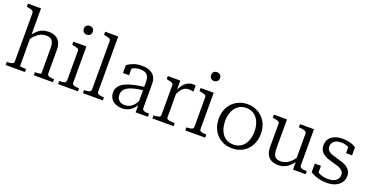

<svg xmlns="http://www.w3.org/2000/svg" viewBox="-30 -1448 4181 2166"><g transform="rotate(20 2061.0 -365.0)"><path d="M193 -737V-48Q193 -44 204.5 -41.5Q216 -39 233 -38Q250 -37 265 -37H268V0H36V-37H38Q62 -37 80.5 -40Q99 -43 109.5 -51Q120 -59 120 -73V-654Q120 -668 112 -676Q104 -684 88.5 -689Q73 -694 47 -698L36 -700V-737ZM604 0H374V-37H376Q389 -37 406 -38Q423 -39 435.5 -41.5Q448 -44 448 -47V-349Q448 -391 439 -417.5Q430 -444 409 -456.5Q388 -469 353 -469Q318 -469 287.5 -455Q257 -441 230.5 -414.5Q204 -388 179 -350L178 -405Q205 -443 233 -468.5Q261 -494 293.5 -506.5Q326 -519 365 -519Q413 -519 448 -502Q483 -485 502 -449.5Q521 -414 521 -359V-73Q521 -59 531.5 -51Q542 -43 560.5 -40Q579 -37 602 -37H604Z M778 -634Q755 -634 740 -648.5Q725 -663 725 -688Q725 -713 740 -726.5Q755 -740 778 -740Q801 -740 816.5 -726.5Q832 -713 832 -688Q832 -663 816.5 -648.5Q801 -634 778 -634ZM821 -509V-73Q821 -51 844 -44Q867 -37 903 -37H904V0H665V-37H666Q702 -37 725 -44Q748 -51 748 -73V-426Q748 -448 730.5 -455.5Q713 -463 675 -470L664 -472V-509Z M1120 -737V-73Q1120 -51 1143 -44Q1166 -37 1201 -37H1203V0H964V-37H966Q1002 -37 1024.5 -44Q1047 -51 1047 -73V-654Q1047 -668 1039 -676Q1031 -684 1015.5 -689Q1000 -694 974 -698L963 -700V-737Z M1611 -306V-265Q1558 -260 1516 -251.5Q1474 -243 1444 -231.5Q1414 -220 1394.5 -204.5Q1375 -189 1365.5 -169Q1356 -149 1356 -124Q1356 -97 1367.5 -77Q1379 -57 1400.5 -45.5Q1422 -34 1451 -34Q1489 -34 1518.5 -51.5Q1548 -69 1570 -99.5Q1592 -130 1607 -168L1609 -110Q1593 -74 1568 -47Q1543 -20 1509.5 -5Q1476 10 1435 10Q1391 10 1356 -6Q1321 -22 1300.5 -52.5Q1280 -83 1280 -124Q1280 -165 1301 -195Q1322 -225 1363.5 -246.5Q1405 -268 1467 -282.5Q1529 -297 1611 -306ZM1597 0V-107L1590 -109V-356Q1590 -401 1577.5 -427Q1565 -453 1541 -463.5Q1517 -474 1482 -474Q1430 -474 1397 -454.5Q1364 -435 1345 -408Q1343 -418 1346 -427Q1349 -436 1354 -444Q1359 -452 1366.5 -457Q1374 -462 1384 -464V-368H1311V-461Q1325 -473 1350 -486.5Q1375 -500 1409 -509.5Q1443 -519 1486 -519Q1521 -519 1552 -511.5Q1583 -504 1608.5 -486Q1634 -468 1648 -438Q1662 -408 1662 -364V-73Q1662 -59 1673 -51Q1684 -43 1702.5 -40Q1721 -37 1744 -37H1745V0Z M2130 -516V-442Q2123 -445 2114 -446Q2105 -447 2095.5 -448Q2086 -449 2078 -449Q2053 -449 2034 -442Q2015 -435 1999.5 -420Q1984 -405 1970.5 -382.5Q1957 -360 1942 -329L1940 -383Q1957 -424 1979.5 -454.5Q2002 -485 2031.5 -502Q2061 -519 2097 -519Q2107 -519 2116.5 -518.5Q2126 -518 2130 -516ZM1798 0V-37H1800Q1836 -37 1858.5 -44Q1881 -51 1881 -73V-426Q1881 -441 1873.5 -448.5Q1866 -456 1849.5 -460.5Q1833 -465 1809 -470L1798 -472V-509H1948V-375L1954 -381V-69Q1954 -55 1968 -48Q1982 -41 2001.5 -39Q2021 -37 2036 -37H2053V0Z M2306 -634Q2283 -634 2268 -648.5Q2253 -663 2253 -688Q2253 -713 2268 -726.5Q2283 -740 2306 -740Q2329 -740 2344.5 -726.5Q2360 -713 2360 -688Q2360 -663 2344.5 -648.5Q2329 -634 2306 -634ZM2349 -509V-73Q2349 -51 2372 -44Q2395 -37 2431 -37H2432V0H2193V-37H2194Q2230 -37 2253 -44Q2276 -51 2276 -73V-426Q2276 -448 2258.5 -455.5Q2241 -463 2203 -470L2192 -472V-509Z M3008 -255Q3008 -177 2975.5 -117Q2943 -57 2886 -23.5Q2829 10 2755 10Q2682 10 2624.5 -23.5Q2567 -57 2534.5 -117Q2502 -177 2502 -255Q2502 -313 2520.5 -361.5Q2539 -410 2573.5 -445Q2608 -480 2654 -499.5Q2700 -519 2755 -519Q2810 -519 2856 -499.5Q2902 -480 2936.5 -445Q2971 -410 2989.5 -361.5Q3008 -313 3008 -255ZM2579 -255Q2579 -189 2600.5 -139Q2622 -89 2661.5 -62Q2701 -35 2755 -35Q2810 -35 2849 -62Q2888 -89 2909.5 -139Q2931 -189 2931 -255Q2931 -321 2909.5 -370Q2888 -419 2849 -446.5Q2810 -474 2755 -474Q2701 -474 2661.5 -446.5Q2622 -419 2600.5 -370Q2579 -321 2579 -255Z M3229 -509V-161Q3229 -119 3238 -92Q3247 -65 3267.5 -52.5Q3288 -40 3323 -40Q3358 -40 3387.5 -54Q3417 -68 3443.5 -94Q3470 -120 3494 -158L3496 -103Q3469 -66 3441.5 -41Q3414 -16 3382 -3Q3350 10 3311 10Q3264 10 3229 -7Q3194 -24 3175 -60Q3156 -96 3156 -151V-429Q3156 -450 3136.5 -458Q3117 -466 3080 -470L3072 -472V-509ZM3553 -509V-73Q3553 -59 3564 -51Q3575 -43 3593 -40Q3611 -37 3635 -37H3638V0H3486V-108L3480 -116V-429Q3480 -450 3460 -458.5Q3440 -467 3400 -470L3385 -472V-509Z M4019 -130Q4019 -154 4007.5 -169.5Q3996 -185 3976.5 -196Q3957 -207 3932.5 -214.5Q3908 -222 3881 -229Q3851 -237 3821.5 -247.5Q3792 -258 3768 -274Q3744 -290 3729.5 -315Q3715 -340 3715 -377Q3715 -420 3736.5 -452Q3758 -484 3798 -501.5Q3838 -519 3893 -519Q3936 -519 3968.5 -512Q4001 -505 4023 -495Q4045 -485 4057 -475V-379H3985V-467Q3993 -466 3998.5 -462.5Q4004 -459 4008 -453.5Q4012 -448 4013 -440.5Q4014 -433 4012 -426Q4001 -442 3983 -452.5Q3965 -463 3942.5 -468.5Q3920 -474 3893 -474Q3838 -474 3809.5 -449Q3781 -424 3781 -386Q3781 -362 3793 -345.5Q3805 -329 3825 -319Q3845 -309 3870 -301.5Q3895 -294 3922 -286Q3952 -278 3981.5 -267.5Q4011 -257 4034.5 -241Q4058 -225 4072.5 -200.5Q4087 -176 4087 -140Q4087 -97 4064 -63.5Q4041 -30 3998 -10Q3955 10 3894 10Q3849 10 3812 2.5Q3775 -5 3746 -17.5Q3717 -30 3694 -45V-148H3768V-31Q3757 -39 3750.5 -46.5Q3744 -54 3741.5 -61Q3739 -68 3739 -75.5Q3739 -83 3742 -91Q3760 -72 3783 -59.5Q3806 -47 3834 -41Q3862 -35 3894 -35Q3933 -35 3960.5 -46.5Q3988 -58 4003.5 -79Q4019 -100 4019 -130Z"/></g></svg>

Font: Roboto Serif 36pt Light
Style: Regular
Weight: 300
Designer: Greg Gazdowicz
Foundry: Commercial Type
Version: Version 1.008